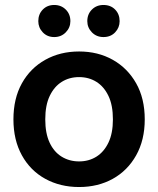

<svg xmlns="http://www.w3.org/2000/svg" viewBox="-20 -740 636 772"><path d="M298 12Q222 12 162 -21Q102 -54 68 -115.5Q34 -177 34 -260Q34 -344 68 -405Q102 -466 162 -499.5Q222 -533 298 -533Q374 -533 433.5 -499.5Q493 -466 527.5 -405Q562 -344 562 -260Q562 -177 527.5 -115.5Q493 -54 433.5 -21Q374 12 298 12ZM298 -91Q337 -91 367.5 -110Q398 -129 416 -166.5Q434 -204 434 -260Q434 -317 416 -354.5Q398 -392 367.5 -411Q337 -430 298 -430Q259 -430 228.5 -411Q198 -392 180 -354.5Q162 -317 162 -260Q162 -204 179.5 -166.5Q197 -129 228 -110Q259 -91 298 -91ZM198 -591Q170 -591 152 -610Q134 -629 134 -655Q134 -683 152 -701.5Q170 -720 198 -720Q226 -720 244.5 -701.5Q263 -683 263 -655Q263 -629 244.5 -610Q226 -591 198 -591ZM396 -591Q368 -591 349.5 -610Q331 -629 331 -655Q331 -683 349.5 -701.5Q368 -720 396 -720Q425 -720 443 -701.5Q461 -683 461 -655Q461 -629 443 -610Q425 -591 396 -591Z"/></svg>

Font: TikTok Sans 24pt SemiBold
Style: Regular
Weight: 600
Version: Version 4.000